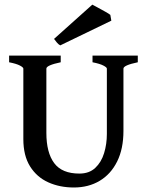

<svg xmlns="http://www.w3.org/2000/svg" viewBox="-20 -810 651 843"><path d="M585 -536.6Q522 -523.4 522 -508.8V-235.4Q522 -156.7 494.4 -101.1Q466.8 -45.4 417.7 -16.1Q368.7 13.2 304.2 13.2Q242.2 13.2 191.9 -9.5Q141.6 -32.2 112.1 -79.3Q82.5 -126.5 82.5 -199.2V-508.8Q82.5 -514.2 67.4 -522.2Q52.2 -530.3 20 -536.6V-565.9H246.6V-536.6Q183.6 -523.4 183.6 -508.8V-226.6Q183.6 -140.1 217.8 -94Q252 -47.9 328.6 -47.9Q371.6 -47.9 398.2 -72.8Q424.8 -97.7 437 -137.5Q449.2 -177.2 449.2 -221.7V-508.8Q449.2 -514.2 433.8 -522.2Q418.5 -530.3 386.2 -536.6V-565.9H585ZM244.6 -610.8Q237.3 -614.3 229.7 -623.3Q222.2 -632.3 217.3 -639.2L385.3 -789.6Q391.6 -786.1 408.7 -777.1Q425.8 -768.1 442.6 -758.5Q459.5 -749 464.4 -744.6L468.8 -719.2Z"/></svg>

Font: Dai Banna SIL Medium
Style: Regular
Weight: 500
Designer: Victor Gaultney
Foundry: SIL International
Version: Version 4.000